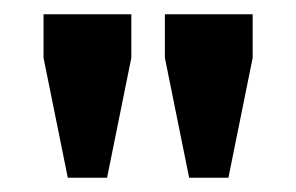

<svg xmlns="http://www.w3.org/2000/svg" viewBox="-20 -710 415 269"><path d="M41 -629V-690H164V-629L130 -461H75ZM211 -629V-690H334V-629L300 -461H245Z"/></svg>

Font: Mozilla Headline BETA SemiBold
Style: Regular
Weight: 600
Designer: Studio DRAMA
Foundry: Studio DRAMA
Version: Version 0.100